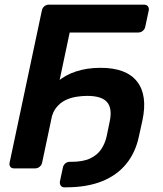

<svg xmlns="http://www.w3.org/2000/svg" viewBox="-20 -720 695 821"><path d="M40 0Q29 0 24 -7Q19 -14 21 -24L159 -675Q161 -686 169.5 -693Q178 -700 188 -700H596Q607 -700 612.5 -693Q618 -686 616 -675L601 -605Q599 -595 590.5 -588Q582 -581 571 -581H278L160 -24Q158 -14 149.5 -7Q141 0 130 0ZM225 -370Q258 -399 305 -414.5Q352 -430 410 -430Q520 -430 566 -371.5Q612 -313 589 -205L574 -137Q560 -69 520.5 -20Q481 29 416.5 55Q352 81 262 81H255Q245 81 240 74Q235 67 236 57L249 -4Q251 -14 259 -21Q267 -28 278 -28H284Q335 -28 365.5 -42.5Q396 -57 412.5 -81.5Q429 -106 436 -137L449 -200Q461 -256 438 -283Q415 -310 353 -310Q330 -310 305.5 -306Q281 -302 259.5 -291.5Q238 -281 221.5 -261Q205 -241 199 -210Z"/></svg>

Font: Rubik Light Medium
Style: Italic
Weight: 500
Italic angle: -12°
Version: Version 2.104